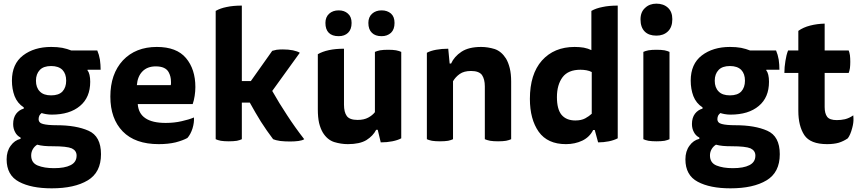

<svg xmlns="http://www.w3.org/2000/svg" viewBox="-20 -777 4751 1061"><path d="M111.3 -176.8Q85.9 -169.9 69.3 -148.4Q52.7 -126 52.7 -91.8Q52.7 -66.4 63.5 -46.9Q73.2 -27.3 93.8 -16.6Q93.8 -14.6 93.8 -9.8Q60.5 -2 39.1 28.3Q16.6 58.6 16.6 103.5Q16.6 191.4 85 227.5Q152.3 263.7 265.6 263.7Q391.6 263.7 464.8 219.7Q538.1 175.8 538.1 75.2Q538.1 -24.4 468.8 -54.7Q400.4 -85 293 -85Q243.2 -85 217.8 -91.8Q193.4 -97.7 193.4 -119.1Q193.4 -127.9 197.3 -137.7Q202.1 -146.5 210 -152.3Q217.8 -149.4 233.4 -146.5Q249 -143.6 265.6 -143.6Q365.2 -143.6 421.9 -191.4Q478.5 -238.3 478.5 -325.2Q478.5 -346.7 474.6 -363.3Q470.7 -379.9 463.9 -386.7Q463.9 -388.7 463.9 -391.6Q482.4 -391.6 536.1 -391.6Q536.1 -418.9 532.2 -447.3Q527.3 -475.6 517.6 -498Q469.7 -498 374 -498Q352.5 -506.8 324.2 -512.7Q296.9 -517.6 262.7 -517.6Q168.9 -517.6 107.4 -470.7Q45.9 -423.8 45.9 -331.1Q45.9 -285.2 60.5 -246.1Q76.2 -206.1 111.3 -183.6Q111.3 -181.6 111.3 -176.8ZM272.5 31.2Q349.6 31.2 377 43Q403.3 55.7 403.3 83Q403.3 119.1 370.1 135.7Q337.9 152.3 278.3 152.3Q224.6 152.3 188.5 137.7Q152.3 123 152.3 82Q152.3 63.5 161.1 47.9Q169.9 32.2 185.5 22.5Q203.1 27.3 223.6 29.3Q243.2 31.2 272.5 31.2ZM178.7 -331.1Q178.7 -368.2 200.2 -390.6Q220.7 -412.1 262.7 -412.1Q303.7 -412.1 325.2 -390.6Q345.7 -369.1 345.7 -331.1Q345.7 -293.9 325.2 -271.5Q304.7 -250 262.7 -250Q220.7 -250 200.2 -271.5Q178.7 -293 178.7 -331.1Z M1044.9 -202.1Q1051.8 -221.7 1055.7 -247.1Q1059.6 -272.5 1059.6 -295.9Q1059.6 -394.5 1007.8 -456.1Q956.1 -517.6 846.7 -517.6Q729.5 -517.6 659.2 -443.4Q589.8 -368.2 589.8 -243.2Q589.8 -121.1 658.2 -50.8Q726.6 19.5 857.4 19.5Q909.2 19.5 950.2 9.8Q991.2 -1 1015.6 -14.6Q1033.2 -34.2 1043.9 -67.4Q1053.7 -99.6 1051.8 -127.9Q1024.4 -116.2 984.4 -107.4Q943.4 -97.7 895.5 -97.7Q821.3 -97.7 783.2 -124Q745.1 -149.4 741.2 -202.1Q841.8 -202.1 1044.9 -202.1ZM736.3 -306.6Q740.2 -354.5 766.6 -381.8Q793.9 -410.2 840.8 -410.2Q894.5 -410.2 912.1 -377.9Q924.8 -354.5 924.8 -326.2Q925.8 -317.4 923.8 -306.6Q861.3 -306.6 736.3 -306.6Z M1316.4 -329.1Q1316.4 -433.6 1316.4 -746.1Q1268.6 -746.1 1232.4 -738.3Q1197.3 -731.4 1171.9 -716.8Q1171.9 -676.8 1171.9 -596.7Q1171.9 -449.2 1171.9 -7.8Q1181.6 -2.9 1200.2 1Q1218.8 3.9 1244.1 3.9Q1270.5 3.9 1289.1 1Q1306.6 -2.9 1316.4 -7.8Q1316.4 -75.2 1316.4 -210Q1327.1 -210 1360.4 -210Q1391.6 -153.3 1421.9 -104.5Q1453.1 -55.7 1489.3 -7.8Q1502 -2 1528.3 2Q1553.7 4.9 1583 4.9Q1608.4 4.9 1629.9 2Q1651.4 -1 1661.1 -7.8Q1609.4 -74.2 1566.4 -140.6Q1522.5 -207 1484.4 -274.4Q1535.2 -344.7 1636.7 -485.4Q1625 -493.2 1598.6 -499Q1573.2 -503.9 1543 -503.9Q1525.4 -503.9 1508.8 -502Q1493.2 -499 1484.4 -496.1Q1445.3 -440.4 1366.2 -329.1Q1354.5 -329.1 1316.4 -329.1Z M2067.4 -59.6Q2071.3 -43 2084 9.8Q2118.2 9.8 2147.5 3.9Q2177.7 -2 2197.3 -12.7Q2197.3 -171.9 2197.3 -490.2Q2187.5 -495.1 2168.9 -499Q2151.4 -502 2125 -502Q2098.6 -502 2080.1 -499Q2062.5 -495.1 2051.8 -490.2Q2051.8 -378.9 2051.8 -157.2Q2038.1 -139.6 2014.6 -127Q1991.2 -114.3 1956.1 -114.3Q1912.1 -114.3 1896.5 -135.7Q1880.9 -157.2 1880.9 -198.2Q1880.9 -301.8 1880.9 -507.8Q1834 -507.8 1797.9 -500Q1761.7 -492.2 1736.3 -477.5Q1736.3 -462.9 1736.3 -432.6Q1736.3 -368.2 1736.3 -172.9Q1736.3 -128.9 1743.2 -97.7Q1751 -66.4 1763.7 -44.9Q1788.1 -4.9 1826.2 7.8Q1864.3 19.5 1902.3 19.5Q1967.8 19.5 2004.9 -2.9Q2042 -26.4 2058.6 -59.6Q2061.5 -59.6 2067.4 -59.6ZM1851.6 -719.7Q1819.3 -719.7 1798.8 -701.2Q1778.3 -682.6 1778.3 -650.4Q1778.3 -614.3 1796.9 -595.7Q1815.4 -577.1 1851.6 -577.1Q1883.8 -577.1 1903.3 -595.7Q1922.9 -614.3 1922.9 -650.4Q1922.9 -684.6 1902.3 -702.1Q1882.8 -719.7 1851.6 -719.7ZM2088.9 -719.7Q2056.6 -719.7 2036.1 -701.2Q2015.6 -682.6 2015.6 -650.4Q2015.6 -614.3 2035.2 -595.7Q2053.7 -577.1 2088.9 -577.1Q2120.1 -577.1 2140.6 -595.7Q2160.2 -614.3 2160.2 -650.4Q2160.2 -684.6 2140.6 -702.1Q2120.1 -719.7 2088.9 -719.7Z M2483.4 -328.1Q2497.1 -351.6 2520.5 -368.2Q2543.9 -384.8 2583 -384.8Q2627 -384.8 2643.6 -362.3Q2659.2 -338.9 2659.2 -299.8Q2659.2 -203.1 2659.2 -7.8Q2669.9 -2.9 2688.5 1Q2706.1 3.9 2732.4 3.9Q2758.8 3.9 2776.4 1Q2794.9 -2.9 2804.7 -7.8Q2804.7 -114.3 2804.7 -326.2Q2804.7 -369.1 2796.9 -400.4Q2789.1 -431.6 2776.4 -453.1Q2751 -493.2 2713.9 -505.9Q2675.8 -517.6 2638.7 -517.6Q2570.3 -517.6 2530.3 -491.2Q2490.2 -464.8 2472.7 -425.8Q2469.7 -425.8 2464.8 -425.8Q2462.9 -446.3 2457 -507.8Q2420.9 -507.8 2389.6 -502Q2358.4 -496.1 2338.9 -485.4Q2338.9 -468.8 2338.9 -436.5Q2338.9 -329.1 2338.9 -7.8Q2348.6 -2.9 2367.2 1Q2385.7 3.9 2411.1 3.9Q2437.5 3.9 2456.1 1Q2473.6 -2.9 2483.4 -7.8Q2483.4 -114.3 2483.4 -328.1Z M3248 -500Q3230.5 -508.8 3206.1 -513.7Q3182.6 -517.6 3155.3 -517.6Q3042 -517.6 2974.6 -442.4Q2908.2 -367.2 2908.2 -230.5Q2908.2 -118.2 2957 -48.8Q3005.9 19.5 3107.4 19.5Q3157.2 19.5 3198.2 0Q3238.3 -19.5 3257.8 -58.6Q3260.7 -58.6 3266.6 -58.6Q3270.5 -42 3285.2 9.8Q3315.4 9.8 3344.7 3.9Q3373 -2 3393.6 -12.7Q3393.6 -257.8 3393.6 -746.1Q3344.7 -746.1 3309.6 -738.3Q3273.4 -731.4 3248 -716.8Q3248 -644.5 3248 -500ZM3250 -148.4Q3235.4 -134.8 3213.9 -123Q3192.4 -111.3 3159.2 -111.3Q3109.4 -111.3 3083 -142.6Q3057.6 -173.8 3057.6 -240.2Q3057.6 -308.6 3088.9 -350.6Q3120.1 -391.6 3187.5 -391.6Q3204.1 -391.6 3220.7 -388.7Q3237.3 -385.7 3250 -378.9Q3250 -301.8 3250 -148.4Z M3535.2 -7.8Q3544.9 -2.9 3563.5 1Q3582 3.9 3607.4 3.9Q3633.8 3.9 3652.3 1Q3669.9 -2.9 3679.7 -7.8Q3679.7 -168.9 3679.7 -490.2Q3669.9 -495.1 3652.3 -499Q3633.8 -502 3607.4 -502Q3582 -502 3563.5 -499Q3544.9 -495.1 3535.2 -490.2Q3535.2 -450.2 3535.2 -369.1Q3535.2 -279.3 3535.2 -7.8ZM3607.4 -756.8Q3569.3 -756.8 3544.9 -733.4Q3519.5 -710.9 3519.5 -669.9Q3519.5 -626 3543 -602.5Q3565.4 -580.1 3607.4 -580.1Q3646.5 -580.1 3670.9 -603.5Q3695.3 -627 3695.3 -670.9Q3695.3 -711.9 3670.9 -734.4Q3646.5 -756.8 3607.4 -756.8Z M3862.3 -176.8Q3836.9 -169.9 3820.3 -148.4Q3803.7 -126 3803.7 -91.8Q3803.7 -66.4 3814.5 -46.9Q3824.2 -27.3 3844.7 -16.6Q3844.7 -14.6 3844.7 -9.8Q3811.5 -2 3790 28.3Q3767.6 58.6 3767.6 103.5Q3767.6 191.4 3835.9 227.5Q3903.3 263.7 4016.6 263.7Q4142.6 263.7 4215.8 219.7Q4289.1 175.8 4289.1 75.2Q4289.1 -24.4 4219.7 -54.7Q4151.4 -85 4043.9 -85Q3994.1 -85 3968.8 -91.8Q3944.3 -97.7 3944.3 -119.1Q3944.3 -127.9 3948.2 -137.7Q3953.1 -146.5 3960.9 -152.3Q3968.8 -149.4 3984.4 -146.5Q4000 -143.6 4016.6 -143.6Q4116.2 -143.6 4172.9 -191.4Q4229.5 -238.3 4229.5 -325.2Q4229.5 -346.7 4225.6 -363.3Q4221.7 -379.9 4214.8 -386.7Q4214.8 -388.7 4214.8 -391.6Q4233.4 -391.6 4287.1 -391.6Q4287.1 -418.9 4283.2 -447.3Q4278.3 -475.6 4268.6 -498Q4220.7 -498 4125 -498Q4103.5 -506.8 4075.2 -512.7Q4047.9 -517.6 4013.7 -517.6Q3919.9 -517.6 3858.4 -470.7Q3796.9 -423.8 3796.9 -331.1Q3796.9 -285.2 3811.5 -246.1Q3827.1 -206.1 3862.3 -183.6Q3862.3 -181.6 3862.3 -176.8ZM4023.4 31.2Q4100.6 31.2 4127.9 43Q4154.3 55.7 4154.3 83Q4154.3 119.1 4121.1 135.7Q4088.9 152.3 4029.3 152.3Q3975.6 152.3 3939.5 137.7Q3903.3 123 3903.3 82Q3903.3 63.5 3912.1 47.9Q3920.9 32.2 3936.5 22.5Q3954.1 27.3 3974.6 29.3Q3994.1 31.2 4023.4 31.2ZM3929.7 -331.1Q3929.7 -368.2 3951.2 -390.6Q3971.7 -412.1 4013.7 -412.1Q4054.7 -412.1 4076.2 -390.6Q4096.7 -369.1 4096.7 -331.1Q4096.7 -293.9 4076.2 -271.5Q4055.7 -250 4013.7 -250Q3971.7 -250 3951.2 -271.5Q3929.7 -293 3929.7 -331.1Z M4537.1 -498Q4537.1 -535.2 4537.1 -646.5Q4495.1 -645.5 4457 -635.7Q4418.9 -626 4391.6 -606.4Q4391.6 -570.3 4391.6 -498Q4377.9 -498 4335 -498Q4325.2 -473.6 4320.3 -440.4Q4314.5 -406.2 4314.5 -374Q4340.8 -374 4391.6 -374Q4391.6 -321.3 4391.6 -164.1Q4391.6 -81.1 4424.8 -30.3Q4458 19.5 4550.8 19.5Q4587.9 19.5 4615.2 11.7Q4642.6 2.9 4665 -12.7Q4679.7 -32.2 4689.5 -70.3Q4697.3 -98.6 4696.3 -122.1Q4696.3 -131.8 4695.3 -139.6Q4672.9 -124 4649.4 -118.2Q4627 -113.3 4604.5 -113.3Q4564.5 -113.3 4550.8 -131.8Q4537.1 -150.4 4537.1 -185.5Q4537.1 -249 4537.1 -374Q4570.3 -374 4669.9 -374Q4673.8 -382.8 4676.8 -400.4Q4678.7 -417 4678.7 -435.5Q4678.7 -455.1 4676.8 -471.7Q4673.8 -489.3 4669.9 -498Q4625 -498 4537.1 -498Z"/></svg>

Font: cl
Style: Bold
Weight: 400
Designer: Mitja Miklavcic
Version: Version 7.504; 2011; Build 1021